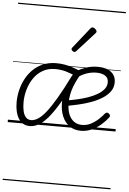

<svg xmlns="http://www.w3.org/2000/svg" viewBox="-84 -1047 1061 1584"><g transform="rotate(5 446.5 -255.0)"><path d="M59 -170Q59 -220 71 -270Q83 -320 107 -365Q131 -410 166.5 -444.5Q202 -479 250 -499Q298 -519 357 -519Q397 -519 432 -512.5Q467 -506 502 -493.5Q537 -481 577 -463Q538 -404 512.5 -337.5Q487 -271 487 -201Q487 -143 503.5 -105Q520 -67 548 -48.5Q576 -30 611 -30Q653 -30 687.5 -48.5Q722 -67 749.5 -93Q777 -119 794 -141Q803 -150 811 -149Q819 -148 826 -142Q834 -135 836 -127.5Q838 -120 831 -111Q807 -79 772.5 -49Q738 -19 696 0Q654 19 607 19Q551 19 512 -9Q473 -37 452.5 -86Q432 -135 432 -196Q432 -250 445 -298.5Q458 -347 478 -389.5Q498 -432 516 -463L524 -427Q485 -445 443.5 -457.5Q402 -470 352 -470Q294 -470 250 -444.5Q206 -419 176.5 -376.5Q147 -334 131.5 -281Q116 -228 116 -173Q116 -132 123.5 -100.5Q131 -69 147.5 -51Q164 -33 191 -33Q218 -33 248.5 -52.5Q279 -72 314.5 -117Q350 -162 394.5 -238Q439 -314 495 -427L534 -412Q471 -280 421 -196.5Q371 -113 330 -66.5Q289 -20 253.5 -1.5Q218 17 184 17Q123 17 91 -34Q59 -85 59 -170ZM851 -403Q851 -360 827 -327Q803 -294 762 -268.5Q721 -243 671 -225Q621 -207 568.5 -195Q516 -183 469 -175L471 -221Q511 -227 555.5 -237Q600 -247 642 -261.5Q684 -276 718.5 -296Q753 -316 773.5 -341.5Q794 -367 794 -399Q794 -435 766.5 -452.5Q739 -470 695 -470Q655 -470 616 -457Q577 -444 539 -417L524 -467Q566 -491 608.5 -505Q651 -519 703 -519Q773 -519 812 -488Q851 -457 851 -403ZM497 -624Q490 -624 481 -631.5Q472 -639 472 -646Q472 -650 473.5 -653.5Q475 -657 479 -661L611 -827Q616 -834 620.5 -836.5Q625 -839 630 -839Q637 -839 645 -834Q653 -829 659 -822Q665 -815 665 -808Q665 -803 663 -800Q661 -797 657 -792L513 -633Q505 -624 497 -624ZM0 469H893V479H0ZM0 -20H893V0H0ZM0 -505H893V-500H0ZM0 -989H893V-979H0Z"/></g></svg>

Font: Playwrite DE VA Guides
Style: Regular
Weight: 400
Designer: Veronika Burian, José Scaglione
Foundry: TypeTogether
Version: Version 1.003